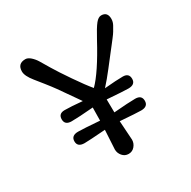

<svg xmlns="http://www.w3.org/2000/svg" viewBox="-147 -783 923 930"><g transform="rotate(-30 314.5 -318.0)"><path d="M355 -203Q439 -210 475 -210Q511 -210 511 -178Q511 -146 472 -146Q449 -146 356 -153L363 -46Q363 -26 349.5 -10Q336 6 315 6Q294 6 280.5 -10Q267 -26 267 -46L273 -153Q180 -146 156 -146Q117 -146 117 -178Q117 -210 156 -210Q184 -210 275 -203L276 -276Q192 -269 154.5 -269Q117 -269 117 -301Q117 -333 151.5 -333Q186 -333 250 -327Q242 -339 230.5 -355Q219 -371 202.5 -395Q186 -419 171 -440Q156 -461 132.5 -490.5Q109 -520 96 -536Q66 -573 66 -598Q66 -642 110 -642Q124 -642 139 -628.5Q154 -615 164.5 -597.5Q175 -580 195.5 -545.5Q216 -511 258.5 -449Q301 -387 328 -355Q382 -409 458 -550Q486 -602 502 -622Q518 -642 534 -642Q569 -642 569 -603Q569 -586 560 -570Q551 -554 545 -544Q539 -534 527 -518.5Q515 -503 506.5 -492Q498 -481 481.5 -460Q465 -439 434.5 -399.5Q404 -360 374 -327Q442 -333 476.5 -333Q511 -333 511 -301Q511 -269 472 -269Q447 -269 354 -276Q354 -224 355 -203Z"/></g></svg>

Font: Macondo Swash Caps
Style: Regular
Weight: 400
Designer: John Vargas Beltran
Foundry: John Vargas Beltran
Version: Version 2.001